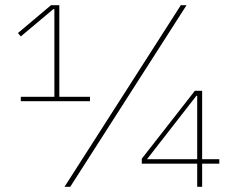

<svg xmlns="http://www.w3.org/2000/svg" viewBox="-20 -718 891 738"><path d="M757 0V-89H823V-106H757V-369H729L525 -108V-89H738V0ZM738 -106H545L735 -350H738ZM250 0 697 -698H675L228 0ZM326 -329V-346H208V-698H176L49 -591L60 -578L185 -683H189V-346H60V-329Z"/></svg>

Font: IBM Plex Devanagari Thin
Style: Regular
Weight: 100
Designer: Mike Abbink, Paul van der Laan, Pieter van Rosmalen, Erin McLaughlin
Foundry: Bold Monday
Version: Version 1.0